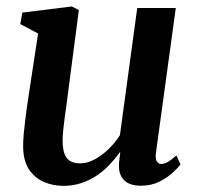

<svg xmlns="http://www.w3.org/2000/svg" viewBox="-20 -580 630 610"><path d="M181.5 10.5Q148.5 10.5 119.8 -1.8Q91 -14 72.5 -41.2Q54 -68.5 53.5 -114.5Q53.5 -131.5 55.2 -152.8Q57 -174 60 -197.5Q63 -221 66.2 -244.8Q69.5 -268.5 73 -289.5L101 -473.5L44.5 -503.5L51 -540L208.5 -559.5L230.5 -548L196.5 -288Q194 -267 191 -245.5Q188 -224 185.2 -203.5Q182.5 -183 180.8 -165.2Q179 -147.5 179 -134Q179 -106.5 185.2 -90.5Q191.5 -74.5 203.8 -67.8Q216 -61 234.5 -61Q258 -61 281.5 -74Q305 -87 325.8 -107.2Q346.5 -127.5 361 -150.5L416 -554.5H538.5L475.5 -95Q473 -76.5 478 -67.8Q483 -59 492.5 -59Q501.5 -59 512.2 -65Q523 -71 540.5 -86L553.5 -58Q547.5 -49 530.2 -32.8Q513 -16.5 487 -3.2Q461 10 428 10Q393 10 376 -6Q359 -22 358 -48.5Q357.5 -51.5 357.8 -56.8Q358 -62 358.8 -68.8Q359.5 -75.5 360.5 -82.5Q361.5 -89.5 362 -95.5L360.5 -96Q346.5 -76.5 328.8 -57.5Q311 -38.5 288.8 -23.2Q266.5 -8 239.8 1.2Q213 10.5 181.5 10.5Z"/></svg>

Font: Merriweather 36pt SemiBold
Style: Italic
Weight: 600
Italic angle: -7.8°
Version: Version 2.101